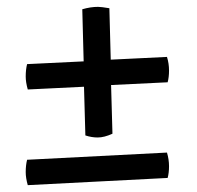

<svg xmlns="http://www.w3.org/2000/svg" viewBox="-20 -633 575 560"><path d="M229 -238 225 -380Q198 -379 143 -376Q88 -373 61 -372Q55 -393 55 -410Q55 -430 59 -446L224 -454L220 -606Q244 -613 266 -613Q275 -613 299 -609L303 -459Q330 -460 385 -463Q440 -466 467 -467Q473 -448 473 -427Q473 -408 469 -393L304 -385L308 -243Q284 -232 265 -232Q247 -232 229 -238ZM469 -114 61 -93Q55 -114 55 -131Q55 -151 59 -167L467 -188Q473 -168 473 -148Q473 -129 469 -114Z"/></svg>

Font: Federant
Style: Medium
Weight: 500
Designer: Cyreal (www.cyreal.org)
Foundry: Cyreal (www.cyreal.org)
Version: Version 1.010